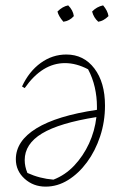

<svg xmlns="http://www.w3.org/2000/svg" viewBox="-20 -688 457 715"><path d="M227 -485Q292 -485 331.5 -433Q371 -381 371 -295Q371 -235 353 -180.5Q335 -126 304 -84Q273 -42 233.5 -17.5Q194 7 150 7Q104 7 71.5 -22.5Q39 -52 39 -95Q39 -163 115.5 -210Q192 -257 341 -279Q341 -285 341 -291Q341 -327 333 -362.5Q325 -398 308 -430Q264 -453 222 -453Q137 -453 72 -360L62 -366Q88 -422 131.5 -453.5Q175 -485 227 -485ZM72 -92Q72 -68 82 -44Q128 -23 179 -19Q223 -36 256.5 -71.5Q290 -107 311.5 -153.5Q333 -200 339 -252Q201 -230 136.5 -191Q72 -152 72 -92ZM234 -668Q252 -650 255 -628Q239 -610 216 -607Q198 -628 194 -645Q213 -664 234 -668ZM364 -668Q381 -648 384 -628Q366 -610 346 -607Q329 -622 323 -645Q340 -663 364 -668Z"/></svg>

Font: Piazzolla Thin
Style: Italic
Weight: 100
Italic angle: -11.3°
Designer: Juan Pablo del Peral
Foundry: Huerta Tipografica
Version: Version 1.330